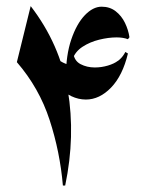

<svg xmlns="http://www.w3.org/2000/svg" viewBox="-20 -585 470 617"><path d="M281.7 -287.6 191.9 -339.4Q191.9 -407.7 209 -458Q226.1 -508.3 252.4 -535.9Q278.8 -563.5 306.6 -563.5Q333 -563.5 351.8 -548.8Q370.6 -534.2 381.6 -511.5Q392.6 -488.8 396 -465.3L391.1 -459Q376 -464.8 354.5 -464.8Q328.6 -464.8 298.8 -457.5Q269 -450.2 245.1 -434.6Q221.2 -418.9 212.9 -394L215.3 -416Q218.3 -389.6 238.8 -378.9Q259.3 -368.2 284.7 -368.2Q306.2 -368.2 326.7 -374.3Q347.2 -380.4 358.9 -389.6ZM255.9 -265.1Q208 -265.1 164.6 -308.6L147.5 -419.4Q162.1 -388.2 199.2 -377.4Q236.3 -366.7 277.8 -366.7Q311 -366.7 340.1 -378.7Q369.1 -390.6 382.8 -418L391.1 -413.1Q374 -341.8 336.9 -303.5Q299.8 -265.1 255.9 -265.1ZM34.2 -385.3 78.6 -565.4Q172.9 -442.9 197.8 -295.4Q222.7 -147.9 189.5 11.2H182.1Q172.9 -96.7 139.4 -199.5Q106 -302.2 34.2 -385.3Z"/></svg>

Font: Lateef ExtraBold
Style: Regular
Weight: 800
Designer: SIL International
Foundry: SIL International
Version: Version 4.200